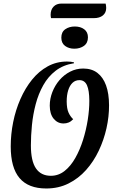

<svg xmlns="http://www.w3.org/2000/svg" viewBox="-20 -1050 654 1092"><path d="M243.3 22Q141.3 22 91.2 -37.1Q41 -96.2 41 -217.2Q41 -286.3 54.9 -355.4Q68.8 -424.5 96.2 -486.8Q123.5 -549 162.3 -597Q201.2 -645 251.2 -672.5Q301.2 -700 361 -700Q372.8 -700 382.3 -698.9Q391.8 -697.8 400.8 -695.3V-690.3Q339.7 -680.8 296.8 -647.8Q253.8 -614.8 226.2 -565.5Q198.5 -516.2 183.1 -457.8Q167.7 -399.3 161.7 -338.8Q155.7 -278.3 155.7 -223Q155.7 -134.3 184.5 -92.2Q213.3 -50.2 269.3 -50.2Q312.7 -50.2 347.5 -77.8Q382.3 -105.3 408.5 -151.8Q434.7 -198.2 452.3 -254.4Q470 -310.7 479.1 -368.6Q488.2 -426.5 488 -477.3Q487.8 -535.5 474.8 -564.8Q461.7 -594.2 431.7 -594.2Q408.3 -594.2 392.3 -578.8Q376.3 -563.5 367.8 -536.2Q359.3 -509 359.3 -472.2Q359.7 -432 369.8 -409.7Q379.8 -387.3 396.3 -372Q384.2 -359.2 370.8 -353.5Q357.5 -347.8 341.2 -347.8Q307.5 -347.8 285.3 -374.7Q263.2 -401.5 263 -449Q263 -488.2 277.6 -526Q292.2 -563.8 318.1 -594.2Q344 -624.5 378.7 -642.3Q413.3 -660.2 453.2 -660.2Q501.7 -660.2 534 -635.4Q566.3 -610.7 583.2 -564.3Q600 -518 600.2 -451.2Q600.5 -387.3 585.7 -320.8Q570.8 -254.2 541.7 -192.8Q512.5 -131.3 469.5 -83.1Q426.5 -34.8 369.6 -6.4Q312.7 22 243.3 22ZM270.3 -946.8Q269.2 -951.2 268.6 -956Q268 -960.8 268 -966Q268 -994.8 284.6 -1012.2Q301.2 -1029.7 329.8 -1029.7H580.8Q582 -1024.2 583 -1018Q584 -1011.8 584 -1004.8Q584 -977.7 565.1 -962.2Q546.2 -946.8 513.7 -946.8ZM402.8 -773Q371.7 -773 350.2 -788.8Q328.8 -804.7 328.8 -835.8Q328.8 -868.3 351.4 -883.8Q374 -899.3 405.2 -899.3Q438 -899.3 459.1 -883.4Q480.2 -867.5 480.2 -837.8Q480.2 -805.5 457.5 -789.2Q434.8 -773 402.8 -773Z"/></svg>

Font: Sansita Swashed Light
Style: Regular
Weight: 300
Designer: Pablo Cosgaya
Foundry: Omnibus-Type
Version: Version 1.003